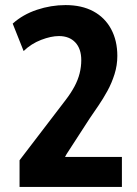

<svg xmlns="http://www.w3.org/2000/svg" viewBox="-20 -736 538 756"><path d="M57 0V-105L239 -343Q259 -369 273 -395Q287 -421 293.5 -447Q300 -473 300 -499Q300 -544 276.5 -569Q253 -594 212 -594Q181 -594 142 -579Q103 -564 73 -535L30 -643Q70 -679 125.5 -697.5Q181 -716 238 -716Q302 -716 347.5 -691.5Q393 -667 417.5 -621.5Q442 -576 442 -516Q442 -479 431 -444Q420 -409 403 -378Q386 -347 367.5 -320Q349 -293 334 -271L242 -129L236 -118H460V0Z"/></svg>

Font: Nunito Sans 7pt Condensed ExtraBold
Style: Regular
Weight: 800
Width: 3
Designer: Vernon Adams
Foundry: Vernon Adams
Version: Version 3.101;gftools[0.9.27]